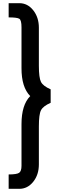

<svg xmlns="http://www.w3.org/2000/svg" viewBox="-20 -862 376 1225"><path d="M35.2 251Q86.9 251 102.1 240.5Q117.2 230 117.2 195.8V-69.8Q117.2 -192.9 172.9 -249Q116.7 -305.2 117.2 -428.2V-688Q117.2 -733.9 103 -742.4Q88.9 -751 35.2 -751V-841.8H103Q156.2 -841.8 192.1 -796.4Q228 -751 228 -685.1V-442.9Q228 -365.7 241.5 -339.4Q254.9 -313 303.2 -292V-206.1Q255.4 -185.1 241.7 -158.9Q228 -132.8 228 -55.2V187Q228 252.9 191.9 297.9Q155.8 342.8 103 342.8H35.2Z"/></svg>

Font: Oakes Grotesk
Style: Bold
Weight: 700
Designer: Samuel Oakes
Foundry: Samuel Oakes
Version: Version 1.0 | wf-rip DC20170320